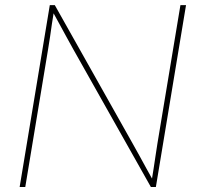

<svg xmlns="http://www.w3.org/2000/svg" viewBox="-20 -748 791 768"><path d="M58.6 0 179.2 -727.5H199.2L509.8 -175.3Q524.4 -149.9 538.1 -124.5Q551.8 -99.1 565.7 -74Q579.6 -48.8 593.8 -23.4H586.4Q590.8 -48.8 594.5 -74Q598.1 -99.1 602.1 -124.5Q606 -149.9 609.9 -175.3L701.7 -727.5H724.1L603.5 0H583.5L272.9 -551.3Q258.8 -576.7 244.9 -602.1Q231 -627.4 217.3 -652.8Q203.6 -678.2 189.5 -703.6H195.8Q191.4 -678.2 187.7 -652.8Q184.1 -627.4 180.4 -602.1Q176.8 -576.7 172.4 -551.3L81.1 0Z"/></svg>

Font: Inter 20pt Thin
Style: Italic
Weight: 250
Italic angle: -9.3988°
Version: Version 4.001;git-66647c0bb